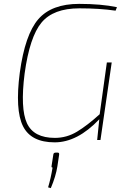

<svg xmlns="http://www.w3.org/2000/svg" viewBox="-20 -722 660 990"><path d="M583 -685 576 -667Q493 -679 389 -679Q255 -679 194 -605.5Q133 -532 107 -343Q84 -162 119 -86.5Q154 -11 263 -11Q324 -11 377 -43Q430 -75 494 -133L531 -400H556L498 0H481L492 -107Q379 12 262 12Q140 12 98.5 -71.5Q57 -155 82 -347Q109 -544 177.5 -623Q246 -702 388 -702Q501 -702 583 -685ZM267 65H278Q286 65 285 75L276 135Q268 187 242 248L228 244Q242 198 251 142Q244 142 246 133L255 75Q256 65 267 65Z"/></svg>

Font: Exo 2.0 Thin
Style: Italic
Weight: 250
Italic angle: -8°
Designer: Natanael Gama
Version: Version 1.001;PS 001.001;hotconv 1.0.70;makeotf.lib2.5.58329